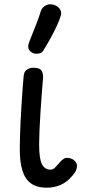

<svg xmlns="http://www.w3.org/2000/svg" viewBox="-20 -858 402 893"><path d="M197 15Q151 15 123.5 -5.5Q96 -26 84 -65.5Q72 -105 72 -163Q72 -188 73 -223.5Q74 -259 76 -299Q78 -339 80.5 -377.5Q83 -416 85.5 -449Q88 -482 90 -504Q92 -527 106.5 -535Q121 -543 134 -543Q165 -543 173.5 -529Q182 -515 180 -492Q177 -461 174 -418.5Q171 -376 168 -331.5Q165 -287 163.5 -248.5Q162 -210 162 -186Q162 -120 175 -94.5Q188 -69 215 -69Q227 -69 237.5 -80Q248 -91 259 -104Q267 -113 275 -118.5Q283 -124 290 -124Q311 -124 324.5 -112.5Q338 -101 338 -87Q338 -77 334 -66.5Q330 -56 317 -41Q292 -11 262 2Q232 15 197 15ZM148 -608Q132 -608 118.5 -622Q105 -636 117 -666Q123 -681 132.5 -705Q142 -729 152.5 -756Q163 -783 170 -807Q175 -821 187.5 -829.5Q200 -838 213 -838Q228 -838 240.5 -831.5Q253 -825 260 -813.5Q267 -802 263 -786Q258 -768 245 -739.5Q232 -711 215 -680Q198 -649 182 -624Q176 -614 167.5 -611Q159 -608 148 -608Z"/></svg>

Font: Playpen Sans
Style: Regular
Weight: 400
Designer: Laura Meseguer, Veronika Burian, José Scaglione, Kostas Bartsokas, Vera Evstafieva, Tom Grace, Yorlmar Campos
Foundry: TypeTogether
Version: Version 2.000